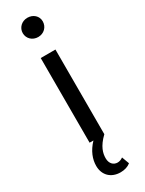

<svg xmlns="http://www.w3.org/2000/svg" viewBox="-253 -785 783 1039"><g transform="rotate(-30 138.5 -265.5)"><path d="M159 223C184 223 206 216 222 203L205 157C194 165 183 169 171 169C146 169 126 150 126 117C126 86 135 48 185 0V-529H93V0H117C77 42 61 86 61 127C61 185 100 223 159 223ZM139 -634C175 -634 202 -661 202 -696C202 -729 175 -754 139 -754C103 -754 76 -727 76 -694C76 -660 103 -634 139 -634Z"/></g></svg>

Font: Montserrat-Alt1 Med
Style: Regular
Weight: 500
Designer: Differentunic
Foundry: Differentunic
Version: Version 7.222